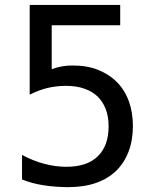

<svg xmlns="http://www.w3.org/2000/svg" viewBox="-20 -749 642 783"><path d="M256.3 14.2Q234.4 14.2 207.3 12.2Q180.2 10.3 156.2 6.3Q131.3 2.4 110.4 -3.4Q89.4 -9.3 69.8 -17.1V-117.2Q115.2 -92.8 160.2 -81.1Q206.1 -68.8 250.5 -68.8Q335.4 -68.8 378.9 -111.8Q422.9 -154.8 422.9 -232.9Q422.9 -275.4 410.6 -305.7Q398.4 -335.9 377.4 -356Q356.9 -375.5 324.7 -387.2Q292.5 -398.9 248 -398.9Q230 -398.9 210.7 -396.7Q191.4 -394.5 172.9 -390.1Q154.8 -385.7 135.7 -378.4Q116.7 -371.1 101.1 -362.8V-729H470.2V-646H190.9V-466.8Q211.9 -474.6 233.4 -478.5Q253.4 -481.9 276.4 -481.9Q335.4 -481.9 380.4 -463.9Q425.3 -445.8 456.1 -415Q489.3 -381.3 505.6 -335.7Q522 -290 522 -234.9Q522 -177.2 504.4 -130.9Q486.8 -84.5 453.1 -51.8Q419.4 -19.5 370.8 -2.7Q322.3 14.2 256.3 14.2Z"/></svg>

Font: Hack
Style: Regular
Weight: 400
Monospace: yes
Designer: Christopher Simpkins
Foundry: Christopher Simpkins
Version: Version 2.019; ttfautohint (v1.4.1) -l 4 -r 80 -G 350 -x 0 -